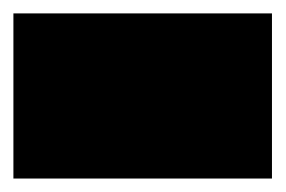

<svg xmlns="http://www.w3.org/2000/svg" viewBox="-140 -265 424 285"><path d="M-120.1 -245.1Q-24.4 -245.1 263.7 -245.1Q263.7 -183.6 263.7 0Q167 0 -120.1 0Q-120.1 -61.5 -120.1 -245.1Z"/></svg>

Font: Star Wars
Style: Regular
Weight: 400
Version: Version 1.0